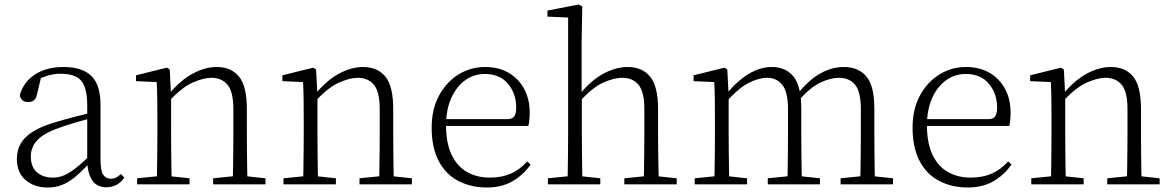

<svg xmlns="http://www.w3.org/2000/svg" viewBox="-20 -820 5214 854"><path d="M191 14Q133 14 94 -19Q55 -52 55 -114Q55 -151 71.5 -180.5Q88 -210 125.5 -234Q163 -258 225 -276Q268 -289 312.5 -300.5Q357 -312 397 -321V-297Q357 -287 315.5 -275Q274 -263 237 -249Q170 -225 143.5 -194Q117 -163 117 -125Q117 -78 144 -54Q171 -30 215 -30Q240 -30 263.5 -39.5Q287 -49 316.5 -72Q346 -95 386 -134L392 -89H373Q341 -55 313 -32Q285 -9 256 2.5Q227 14 191 14ZM453 13Q411 13 390.5 -17.5Q370 -48 368 -102V-106V-350Q368 -407 355 -437.5Q342 -468 316 -480Q290 -492 250 -492Q220 -492 190 -483Q160 -474 128 -454L164 -482L145 -402Q141 -382 131 -374Q121 -366 105 -366Q74 -366 68 -397Q85 -456 136 -489Q187 -522 263 -522Q345 -522 386 -482.5Q427 -443 427 -354V-113Q427 -61 439 -43Q451 -25 473 -25Q486 -25 496 -30Q506 -35 518 -46L533 -30Q518 -8 497.5 2.5Q477 13 453 13Z M590 0V-27L700 -38H720L823 -27V0ZM677 0Q678 -24 678.5 -64.5Q679 -105 679.5 -149Q680 -193 680 -226V-281Q680 -333 679.5 -375.5Q679 -418 677 -455L585 -459V-485L722 -519L735 -511L741 -393V-392V-226Q741 -193 741.5 -149Q742 -105 742.5 -64.5Q743 -24 744 0ZM928 0V-27L1037 -38H1058L1161 -27V0ZM1015 0Q1016 -24 1016.5 -64Q1017 -104 1017.5 -148Q1018 -192 1018 -226V-334Q1018 -412 992 -443Q966 -474 920 -474Q885 -474 836.5 -452.5Q788 -431 730 -368L720 -398H728Q782 -463 837 -492.5Q892 -522 944 -522Q1008 -522 1043 -479.5Q1078 -437 1078 -335V-226Q1078 -192 1078.5 -148Q1079 -104 1079.5 -64Q1080 -24 1081 0Z M1241 0V-27L1351 -38H1371L1474 -27V0ZM1328 0Q1329 -24 1329.5 -64.5Q1330 -105 1330.5 -149Q1331 -193 1331 -226V-281Q1331 -333 1330.5 -375.5Q1330 -418 1328 -455L1236 -459V-485L1373 -519L1386 -511L1392 -393V-392V-226Q1392 -193 1392.5 -149Q1393 -105 1393.5 -64.5Q1394 -24 1395 0ZM1579 0V-27L1688 -38H1709L1812 -27V0ZM1666 0Q1667 -24 1667.5 -64Q1668 -104 1668.5 -148Q1669 -192 1669 -226V-334Q1669 -412 1643 -443Q1617 -474 1571 -474Q1536 -474 1487.5 -452.5Q1439 -431 1381 -368L1371 -398H1379Q1433 -463 1488 -492.5Q1543 -522 1595 -522Q1659 -522 1694 -479.5Q1729 -437 1729 -335V-226Q1729 -192 1729.5 -148Q1730 -104 1730.5 -64Q1731 -24 1732 0Z M2146 14Q2075 14 2019 -15Q1963 -44 1931.5 -103.5Q1900 -163 1900 -252Q1900 -334 1932.5 -394.5Q1965 -455 2019 -488.5Q2073 -522 2137 -522Q2199 -522 2243.5 -495.5Q2288 -469 2312 -423.5Q2336 -378 2336 -320Q2336 -283 2330 -260H1930V-290H2235Q2259 -290 2267.5 -302.5Q2276 -315 2276 -341Q2276 -404 2239.5 -447.5Q2203 -491 2136 -491Q2088 -491 2049 -463Q2010 -435 1987 -383.5Q1964 -332 1964 -263Q1964 -183 1989 -131Q2014 -79 2058 -54.5Q2102 -30 2159 -30Q2212 -30 2252.5 -48Q2293 -66 2325 -102L2340 -88Q2307 -41 2259 -13.5Q2211 14 2146 14Z M2417 0V-27L2527 -38H2547L2650 -27V0ZM2504 0Q2505 -24 2505.5 -64.5Q2506 -105 2506.5 -149Q2507 -193 2507 -226V-742L2415 -746V-773L2554 -800L2570 -791L2567 -637V-399L2568 -387V-226Q2568 -193 2568.5 -149Q2569 -105 2569.5 -64.5Q2570 -24 2571 0ZM2757 0V-27L2866 -38H2886L2990 -27V0ZM2843 0Q2844 -24 2844.5 -64Q2845 -104 2845.5 -148Q2846 -192 2846 -226V-334Q2846 -412 2820 -443Q2794 -474 2748 -474Q2712 -474 2664 -453Q2616 -432 2558 -368L2543 -399H2557Q2610 -464 2665 -493Q2720 -522 2772 -522Q2836 -522 2871.5 -479.5Q2907 -437 2907 -334V-226Q2907 -192 2907.5 -148Q2908 -104 2909 -64Q2910 -24 2911 0Z M3070 0V-27L3180 -38H3200L3303 -27V0ZM3157 0Q3158 -24 3158.5 -64.5Q3159 -105 3159.5 -149Q3160 -193 3160 -226V-282Q3160 -333 3159.5 -375.5Q3159 -418 3157 -455L3065 -459V-485L3202 -519L3215 -511L3221 -396V-393V-226Q3221 -193 3221.5 -149Q3222 -105 3222.5 -64.5Q3223 -24 3224 0ZM3395 0V-27L3504 -38H3525L3627 -27V0ZM3482 0Q3483 -24 3483.5 -64Q3484 -104 3484.5 -148Q3485 -192 3485 -226V-334Q3485 -411 3459.5 -442.5Q3434 -474 3393 -474Q3355 -474 3310.5 -451.5Q3266 -429 3210 -367L3199 -398H3208Q3258 -460 3309.5 -491Q3361 -522 3413 -522Q3475 -522 3509.5 -479.5Q3544 -437 3544 -335V-226Q3544 -192 3544.5 -148Q3545 -104 3545.5 -64Q3546 -24 3547 0ZM3719 0V-27L3828 -38H3848L3952 -27V0ZM3805 0Q3807 -24 3807.5 -64Q3808 -104 3808.5 -148Q3809 -192 3809 -226V-334Q3809 -413 3783 -443.5Q3757 -474 3712 -474Q3675 -474 3630.5 -453.5Q3586 -433 3533 -374L3521 -404H3529Q3578 -465 3629 -493.5Q3680 -522 3733 -522Q3798 -522 3833.5 -480Q3869 -438 3869 -338V-226Q3869 -192 3869.5 -148Q3870 -104 3870.5 -64Q3871 -24 3872 0Z M4285 14Q4214 14 4158 -15Q4102 -44 4070.5 -103.5Q4039 -163 4039 -252Q4039 -334 4071.5 -394.5Q4104 -455 4158 -488.5Q4212 -522 4276 -522Q4338 -522 4382.5 -495.5Q4427 -469 4451 -423.5Q4475 -378 4475 -320Q4475 -283 4469 -260H4069V-290H4374Q4398 -290 4406.5 -302.5Q4415 -315 4415 -341Q4415 -404 4378.5 -447.5Q4342 -491 4275 -491Q4227 -491 4188 -463Q4149 -435 4126 -383.5Q4103 -332 4103 -263Q4103 -183 4128 -131Q4153 -79 4197 -54.5Q4241 -30 4298 -30Q4351 -30 4391.5 -48Q4432 -66 4464 -102L4479 -88Q4446 -41 4398 -13.5Q4350 14 4285 14Z M4567 0V-27L4677 -38H4697L4800 -27V0ZM4654 0Q4655 -24 4655.5 -64.5Q4656 -105 4656.5 -149Q4657 -193 4657 -226V-281Q4657 -333 4656.5 -375.5Q4656 -418 4654 -455L4562 -459V-485L4699 -519L4712 -511L4718 -393V-392V-226Q4718 -193 4718.5 -149Q4719 -105 4719.5 -64.5Q4720 -24 4721 0ZM4905 0V-27L5014 -38H5035L5138 -27V0ZM4992 0Q4993 -24 4993.5 -64Q4994 -104 4994.5 -148Q4995 -192 4995 -226V-334Q4995 -412 4969 -443Q4943 -474 4897 -474Q4862 -474 4813.5 -452.5Q4765 -431 4707 -368L4697 -398H4705Q4759 -463 4814 -492.5Q4869 -522 4921 -522Q4985 -522 5020 -479.5Q5055 -437 5055 -335V-226Q5055 -192 5055.5 -148Q5056 -104 5056.5 -64Q5057 -24 5058 0Z"/></svg>

Font: Noto Serif HK ExtraLight
Style: Regular
Weight: 200
Designer: Ryoko NISHIZUKA 西塚涼子 (kana & ideographs); Frank Grießhammer (Latin, Greek & Cyrillic); Wenlong ZHANG 张文龙 (bopomofo); San
Foundry: Adobe
Version: Version 2.002-H1;hotconv 1.1.0;makeotfexe 2.6.0